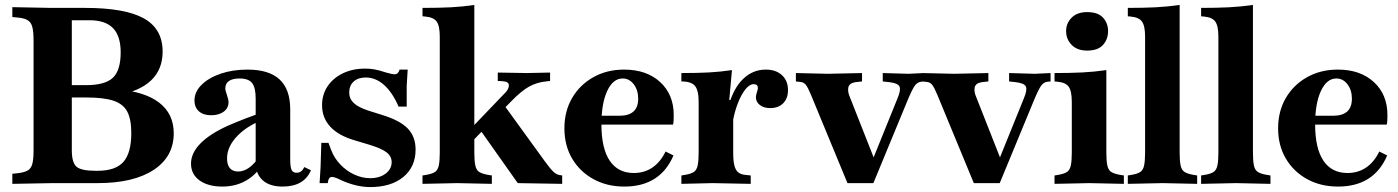

<svg xmlns="http://www.w3.org/2000/svg" viewBox="-20 -742 5663 778"><path d="M30 3V-38L50 -40Q78 -43 92 -51Q106 -59 111 -78Q116 -97 116 -133V-577Q116 -613 111 -632.5Q106 -652 91.5 -660.5Q77 -669 50 -671L30 -673V-713L188 -710H324Q487 -710 563 -667.5Q639 -625 639 -533Q639 -461 592.5 -416.5Q546 -372 453 -355L451 -380Q565 -372 624.5 -326.5Q684 -281 684 -202Q684 -107 602.5 -53.5Q521 0 376 0H194ZM366 -50H376Q448 -50 480 -86Q512 -122 512 -203Q512 -259 495.5 -290Q479 -321 439.5 -334Q400 -347 330 -347H235V-397H328Q406 -397 437.5 -427Q469 -457 469 -530Q469 -596 438 -628Q407 -660 343 -660H271V-133Q271 -83 290 -66.5Q309 -50 366 -50Z M1125 14Q1073 14 1044.5 -11.5Q1016 -37 1016 -83V-343Q1016 -387 1001.5 -405.5Q987 -424 951 -424Q923 -424 908 -414Q893 -404 893 -384Q893 -379 894.5 -373Q896 -367 899 -359Q906 -338 906 -328Q906 -304 886.5 -289.5Q867 -275 835 -275Q804 -275 786 -291Q768 -307 768 -335Q768 -370 797 -398.5Q826 -427 874.5 -443.5Q923 -460 983 -460Q1070 -460 1113 -420Q1156 -380 1156 -299V-96Q1156 -65 1161.5 -53.5Q1167 -42 1182 -42Q1193 -42 1200.5 -48Q1208 -54 1213 -65L1240 -52Q1212 14 1125 14ZM881 14Q823 14 788.5 -11Q754 -36 754 -79Q754 -121 791 -159.5Q828 -198 902 -232Q934 -246 976.5 -262.5Q1019 -279 1059 -291L1060 -262Q987 -237 943.5 -193Q900 -149 900 -100Q900 -74 911.5 -60.5Q923 -47 945 -47Q968 -47 990 -63Q1012 -79 1030 -107Q1048 -135 1058 -170L1064 -113Q1036 -50 989.5 -18Q943 14 881 14Z M1480 16Q1424 16 1362 -12Q1346 -20 1338 -22.5Q1330 -25 1325 -25Q1318 -25 1314 -19.5Q1310 -14 1308 0H1275L1279 -65L1282 -163H1311L1322 -134Q1334 -102 1358.5 -76Q1383 -50 1415 -35Q1447 -20 1480 -20Q1518 -20 1542.5 -38.5Q1567 -57 1567 -85Q1567 -109 1546 -125Q1525 -141 1475 -156L1415 -174Q1351 -193 1318 -229Q1285 -265 1285 -316Q1285 -359 1307.5 -392.5Q1330 -426 1369.5 -445Q1409 -464 1459 -464Q1479 -464 1496.5 -461Q1514 -458 1545 -448Q1569 -441 1579 -441Q1594 -441 1599 -460H1632L1628 -394V-310H1595Q1570 -368 1536 -398Q1502 -428 1462 -428Q1431 -428 1413 -411.5Q1395 -395 1395 -367Q1395 -342 1413.5 -324.5Q1432 -307 1472 -294L1529 -276Q1601 -254 1632.5 -221Q1664 -188 1664 -136Q1664 -66 1614.5 -25Q1565 16 1480 16Z M1692 3V-31L1710 -34Q1732 -38 1743 -45.5Q1754 -53 1758 -71.5Q1762 -90 1762 -124V-593Q1762 -637 1749.5 -654.5Q1737 -672 1703 -675L1692 -676V-710Q1760 -710 1808 -712.5Q1856 -715 1902 -722V-124Q1902 -90 1906 -71.5Q1910 -53 1921.5 -45.5Q1933 -38 1955 -34L1973 -31V3L1833 0ZM2258 3 2078 0 1919 -225 2014 -328 2188 -88Q2209 -59 2221.5 -47Q2234 -35 2246 -33L2258 -31ZM1866 -141V-198L2027 -366Q2042 -381 2042 -396Q2042 -412 2015 -413L1997 -414V-448L2115 -446L2209 -448V-414L2192 -412Q2154 -408 2123 -390.5Q2092 -373 2053 -333Z M2510 14Q2439 14 2384 -16.5Q2329 -47 2298 -100Q2267 -153 2267 -222Q2267 -291 2298 -344.5Q2329 -398 2384 -429Q2439 -460 2509 -460Q2600 -460 2655 -409.5Q2710 -359 2710 -276Q2710 -266 2709.5 -254.5Q2709 -243 2707 -237H2353L2355 -273H2490Q2566 -273 2566 -342Q2566 -377 2548 -400.5Q2530 -424 2503 -424Q2464 -424 2440.5 -373.5Q2417 -323 2417 -238Q2417 -141 2450.5 -91Q2484 -41 2548 -41Q2591 -41 2623.5 -63Q2656 -85 2677 -128L2709 -112Q2655 14 2510 14Z M2741 3V-31L2759 -34Q2781 -38 2792 -45.5Q2803 -53 2807 -71.5Q2811 -90 2811 -124V-329Q2811 -376 2796 -394Q2781 -412 2741 -412V-446Q2807 -446 2853 -448.5Q2899 -451 2946 -458L2935 -337H2951V-124Q2951 -89 2956 -70.5Q2961 -52 2971 -44Q2981 -36 2995 -34L3022 -31V3L2867 0ZM2948 -241 2933 -315Q2953 -386 2992 -423Q3031 -460 3083 -460Q3124 -460 3148.5 -437.5Q3173 -415 3173 -377Q3173 -343 3153.5 -323.5Q3134 -304 3101 -304Q3075 -304 3059 -316.5Q3043 -329 3043 -348Q3043 -353 3044 -357Q3045 -361 3047 -368Q3049 -375 3050 -378Q3051 -381 3051 -385Q3051 -401 3034 -401Q3017 -401 3000 -379.5Q2983 -358 2969 -321.5Q2955 -285 2948 -241Z M3414 0 3266 -358Q3254 -387 3245.5 -398Q3237 -409 3223 -410L3205 -412V-446L3334 -443L3473 -446V-412L3446 -409Q3421 -405 3417.5 -387.5Q3414 -370 3424 -348L3530 -79L3496 -45L3617 -344Q3631 -377 3625 -391Q3619 -405 3584 -409L3557 -412V-446L3661 -443L3725 -446V-412L3714 -411Q3698 -410 3687 -395Q3676 -380 3657 -334L3519 0Z M3926 0 3778 -358Q3766 -387 3757.5 -398Q3749 -409 3735 -410L3717 -412V-446L3846 -443L3985 -446V-412L3958 -409Q3933 -405 3929.5 -387.5Q3926 -370 3936 -348L4042 -79L4008 -45L4129 -344Q4143 -377 4137 -391Q4131 -405 4096 -409L4069 -412V-446L4173 -443L4237 -446V-412L4226 -411Q4210 -410 4199 -395Q4188 -380 4169 -334L4031 0Z M4253 3V-31L4271 -34Q4293 -38 4304 -45.5Q4315 -53 4319 -71.5Q4323 -90 4323 -124V-329Q4323 -373 4310.5 -390.5Q4298 -408 4264 -411L4253 -412V-446Q4318 -446 4366.5 -448.5Q4415 -451 4463 -458V-124Q4463 -90 4467 -71.5Q4471 -53 4482.5 -45.5Q4494 -38 4516 -34L4534 -31V3L4394 0ZM4385 -537Q4345 -537 4322.5 -560Q4300 -583 4300 -616Q4300 -648 4322.5 -670.5Q4345 -693 4385 -693Q4429 -693 4449.5 -670.5Q4470 -648 4470 -616Q4470 -583 4449.5 -560Q4429 -537 4385 -537Z M4550 3V-31L4568 -34Q4590 -38 4601 -45.5Q4612 -53 4616 -71.5Q4620 -90 4620 -124V-593Q4620 -637 4607.5 -654.5Q4595 -672 4561 -675L4550 -676V-710Q4615 -710 4663.5 -712.5Q4712 -715 4760 -722V-124Q4760 -90 4764 -71.5Q4768 -53 4779.5 -45.5Q4791 -38 4813 -34L4831 -31V3L4691 0Z M4847 3V-31L4865 -34Q4887 -38 4898 -45.5Q4909 -53 4913 -71.5Q4917 -90 4917 -124V-593Q4917 -637 4904.5 -654.5Q4892 -672 4858 -675L4847 -676V-710Q4912 -710 4960.5 -712.5Q5009 -715 5057 -722V-124Q5057 -90 5061 -71.5Q5065 -53 5076.5 -45.5Q5088 -38 5110 -34L5128 -31V3L4988 0Z M5402 14Q5331 14 5276 -16.5Q5221 -47 5190 -100Q5159 -153 5159 -222Q5159 -291 5190 -344.5Q5221 -398 5276 -429Q5331 -460 5401 -460Q5492 -460 5547 -409.5Q5602 -359 5602 -276Q5602 -266 5601.5 -254.5Q5601 -243 5599 -237H5245L5247 -273H5382Q5458 -273 5458 -342Q5458 -377 5440 -400.5Q5422 -424 5395 -424Q5356 -424 5332.5 -373.5Q5309 -323 5309 -238Q5309 -141 5342.5 -91Q5376 -41 5440 -41Q5483 -41 5515.5 -63Q5548 -85 5569 -128L5601 -112Q5547 14 5402 14Z"/></svg>

Font: Baskervville
Style: Bold
Weight: 700
Version: Version 1.100